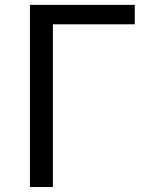

<svg xmlns="http://www.w3.org/2000/svg" viewBox="-20 -753 597 773"><path d="M100.6 0V-733.4H522.6V-655.2H193V0Z"/></svg>

Font: Noto Sans SC Thin
Style: Regular
Weight: 100
Designer: Ryoko NISHIZUKA 西塚涼子 (kana, bopomofo & ideographs); Paul D. Hunt (Latin, Greek & Cyrillic); Sandoll Communications 산돌커뮤니
Foundry: Adobe
Version: Version 2.004-H2;hotconv 1.0.118;makeotfexe 2.5.65603